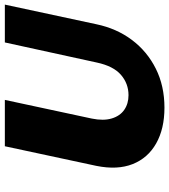

<svg xmlns="http://www.w3.org/2000/svg" viewBox="28 -726 715 812"><g transform="rotate(-90 386.0 -320.5)"><path d="M336 17Q247 17 185 -18Q123 -53 97.5 -117.5Q72 -182 90 -271L173 -658H369L290 -290Q280 -241 290.5 -206Q301 -171 327 -153Q353 -135 389 -135Q438 -135 475 -167Q512 -199 527 -269L612 -658H772L689 -271Q671 -185 622.5 -120.5Q574 -56 501 -19.5Q428 17 336 17Z"/></g></svg>

Font: Ysabeau Black
Style: Italic
Weight: 900
Italic angle: -12°
Version: Version 2.000;gftools[0.9.27.dev2+g8671c4b]